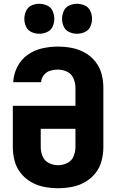

<svg xmlns="http://www.w3.org/2000/svg" viewBox="-20 -990 616 1018"><path d="M288 8Q325 8 361.5 1Q398 -6 430.5 -24.5Q463 -43 486 -72Q509 -101 518.5 -137Q528 -173 528 -210V-525Q528 -562 518.5 -598Q509 -634 485.5 -663.5Q462 -693 429.5 -711Q397 -729 360.5 -736Q324 -743 287 -743Q245 -743 203 -733.5Q161 -724 126 -699Q91 -674 71.5 -635Q52 -596 50 -554H198Q199 -575 212.5 -592Q226 -609 246 -615Q266 -621 287 -621Q312 -621 335.5 -610Q359 -599 369.5 -574.5Q380 -550 380 -525V-429H48V-210Q48 -173 57.5 -137Q67 -101 90 -72Q113 -43 145.5 -24.5Q178 -6 214.5 1Q251 8 288 8ZM288 -114Q263 -114 239.5 -125.5Q216 -137 206 -161Q196 -185 196 -210V-307H380V-210Q380 -185 370 -161Q360 -137 336.5 -125.5Q313 -114 288 -114ZM388 -811Q409 -811 429.5 -820Q450 -829 459 -849Q468 -869 468 -890Q468 -911 459 -931.5Q450 -952 429.5 -961Q409 -970 388 -970Q367 -970 347 -961Q327 -952 318 -931.5Q309 -911 309 -890Q309 -869 318 -849Q327 -829 347 -820Q367 -811 388 -811ZM188 -811Q209 -811 229.5 -820Q250 -829 259 -849Q268 -869 268 -890Q268 -911 259 -931.5Q250 -952 229.5 -961Q209 -970 188 -970Q167 -970 147 -961Q127 -952 118 -931.5Q109 -911 109 -890Q109 -869 118 -849Q127 -829 147 -820Q167 -811 188 -811Z"/></svg>

Font: Iosevka Sparkle Heavy
Style: Regular
Weight: 900
Designer: Belleve Invis
Foundry: Belleve Invis
Version: Version 4.5.0; ttfautohint (v1.8.3)